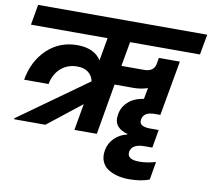

<svg xmlns="http://www.w3.org/2000/svg" viewBox="-100 -854 1337 1217"><g transform="rotate(10 568.0 -246.0)"><path d="M412.1 0 441.9 -170.9 225.1 0H23.9L24.9 -6.8L465.8 -321.8Q459 -356.9 432.1 -377.9Q405.3 -398.9 361.8 -398.9Q298.3 -398.9 255.1 -360.4Q211.9 -321.8 200.2 -257.8H43Q64 -380.4 143.8 -456.3Q223.6 -532.2 337.9 -532.2Q446.3 -532.2 492.2 -461.9L518.1 -608.9H24.9L47.9 -740.2H1136.2L1112.8 -608.9H663.1L634.8 -451.2H780.8Q839.8 -451.2 852.1 -497.1L859.9 -542H995.1L932.1 -188H897Q825.2 -188 816.9 -139.2Q812 -113.8 830.1 -102.8Q848.1 -91.8 880.9 -91.8H938L918 24.9H868.2Q787.6 24.9 777.8 76.2Q769.5 127 852.1 127Q900.4 127 957 110.8L937 227.1Q882.8 248 807.1 248Q766.6 248 731.9 239.3Q697.3 230.5 669.9 212.9Q642.6 195.3 630.1 164.3Q617.7 133.3 625 92.8Q633.3 46.4 666.7 13.9Q700.2 -18.6 746.1 -28.8L747.1 -33.2Q704.1 -43.5 681.4 -71.3Q658.7 -99.1 668 -147.9Q674.8 -185.5 698.5 -212.6Q722.2 -239.7 750.5 -252.4Q778.8 -265.1 812 -270L825.2 -341.8Q782.2 -327.1 734.9 -327.1H612.8L556.2 0Z"/></g></svg>

Font: SVN-Poppins
Style: Bold Italic
Weight: 700
Italic angle: -10°
Designer: Ninad Kale (Devanagari), Jonny Pinhorn (Latin)
Foundry: Indian Type Foundry
Version: Version 3.002 2017